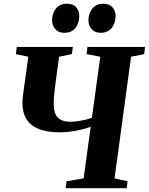

<svg xmlns="http://www.w3.org/2000/svg" viewBox="-20 -990 783 1010"><path d="M325 0 330.5 -36.5 420 -51.5 457 -323Q433.5 -314.5 406.5 -308Q379.5 -301.5 351.2 -297.8Q323 -294 294.5 -294Q235.5 -294 197 -306.8Q158.5 -319.5 137 -341Q115.5 -362.5 106.8 -390Q98 -417.5 98 -447Q98 -462.5 99.8 -478.8Q101.5 -495 103.5 -508.5L129 -691.5L63.5 -705.5L68.5 -743H363L358.5 -705.5L291 -691.5L275 -575.5Q270 -538.5 266.2 -505.2Q262.5 -472 262.5 -446.5Q262.5 -413 271.2 -391.5Q280 -370 299.5 -359.8Q319 -349.5 351.5 -349.5Q369 -349.5 389.2 -352.5Q409.5 -355.5 429 -360.2Q448.5 -365 463.5 -370.5L507.5 -691.5L435.5 -705.5L440 -743H743L738.5 -705.5L669.5 -691.5L582.5 -51.5L651 -36.5L646.5 0ZM317.5 -817.5Q288.5 -817.5 271 -836.8Q253.5 -856 254 -885.5Q254.5 -922 275.5 -946.2Q296.5 -970.5 331.5 -970.5Q365 -970.5 381.2 -951.2Q397.5 -932 397 -904.5Q396.5 -867.5 376.5 -842.5Q356.5 -817.5 317.5 -817.5ZM508.5 -817.5Q479.5 -817.5 462.2 -836.8Q445 -856 445 -885.5Q446 -922 467 -946.2Q488 -970.5 522.5 -970.5Q555.5 -970.5 572 -951.2Q588.5 -932 588 -904.5Q587.5 -867.5 567.5 -842.5Q547.5 -817.5 508.5 -817.5Z"/></svg>

Font: Merriweather 72pt ExtraBold
Style: Italic
Weight: 800
Italic angle: -7.8°
Version: Version 2.101